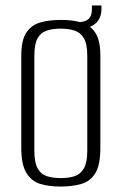

<svg xmlns="http://www.w3.org/2000/svg" viewBox="-20 -672 447 704"><path d="M202 12Q160 12 128 2.5Q96 -7 77 -37.5Q58 -68 58 -130V-468Q58 -525 77 -553Q96 -581 129 -590Q162 -599 204 -599Q246 -599 278.5 -589.5Q311 -580 329.5 -552Q348 -524 348 -468V-130Q348 -67 329.5 -37Q311 -7 278 2.5Q245 12 202 12ZM203 -19Q232 -19 253.5 -26Q275 -33 287.5 -54.5Q300 -76 300 -119V-467Q300 -511 287.5 -532Q275 -553 253 -560Q231 -567 203 -567Q174 -567 152 -560Q130 -553 118 -532Q106 -511 106 -467V-119Q106 -76 118 -54.5Q130 -33 152 -26Q174 -19 203 -19ZM259 -566 256 -591H267Q317 -591 317 -636V-652H352V-640Q352 -603 328 -584Q304 -565 259 -566Z"/></svg>

Font: Alumni Sans Thin Light
Style: Regular
Weight: 300
Version: Version 1.018